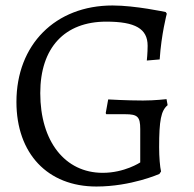

<svg xmlns="http://www.w3.org/2000/svg" viewBox="-20 -669 707 701"><path d="M332 12C459 12 562 -34 562 -34L568 -43C564 -60 561 -96 561 -131C561 -230 568 -265 592 -285L588 -307C588 -307 545 -302 502 -302C443 -302 375 -306 375 -306L366 -256L368 -252H437C482 -252 492 -243 492 -198V-76C492 -76 435 -38 355 -38C217 -38 127 -153 127 -329C127 -495 216 -590 368 -590C474 -590 519 -564 519 -502C519 -475 516 -448 516 -448L563 -452C569 -544 589 -619 589 -619L585 -625C585 -625 474 -649 391 -649C182 -649 40 -506 40 -297C40 -108 154 12 332 12Z"/></svg>

Font: Alegreya SC
Style: Regular
Weight: 400
Designer: Juan Pablo del Peral
Foundry: Huerta Tipografica
Version: Version 2.007;PS 002.007;hotconv 1.0.88;makeotf.lib2.5.64775